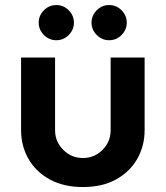

<svg xmlns="http://www.w3.org/2000/svg" viewBox="-20 -742 668 774"><path d="M314 12Q236 12 180 -19Q124 -50 94.5 -102Q65 -154 65 -217V-510H202V-217Q202 -171 235 -138Q268 -105 314 -105Q361 -105 393.5 -138Q426 -171 426 -217V-510H563V-217Q563 -154 533.5 -102Q504 -50 448.5 -19Q393 12 314 12ZM420 -579.8Q391.1 -579.8 370.1 -600.8Q349 -621.9 349 -650.8Q349 -679.6 370.1 -700.7Q391.1 -721.7 420 -721.7Q448.9 -721.7 469.9 -700.7Q491 -679.6 491 -650.8Q491 -621.9 469.9 -600.8Q448.9 -579.8 420 -579.8ZM207 -579.8Q178.1 -579.8 157.1 -600.8Q136 -621.9 136 -650.8Q136 -679.6 157.1 -700.7Q178.1 -721.7 207 -721.7Q235.9 -721.7 256.9 -700.7Q278 -679.6 278 -650.8Q278 -621.9 256.9 -600.8Q235.9 -579.8 207 -579.8Z"/></svg>

Font: MuseoModerno SemiBold
Style: Regular
Weight: 600
Designer: Pablo Cosgaya, Héctor Gatti, Marcela Romero, and the Authors of The MuseoModerno Project.
Foundry: Omnibus-Type Team
Version: Version 1.001